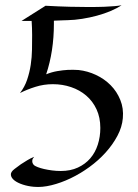

<svg xmlns="http://www.w3.org/2000/svg" viewBox="-20 -530 531 741"><path d="M454.1 -74.2Q451.2 -39.6 433.1 -5.6Q415 28.3 387.5 58.8Q359.9 89.4 325 114.7Q290 140.1 252.7 158Q215.3 175.8 178.7 184.8Q142.1 193.8 110.8 190.9Q88.4 189 68.1 182.4Q47.9 175.8 35.6 166.3Q23.4 156.7 22 145.3Q20.5 133.8 36.1 122.1Q47.9 112.8 60.5 104Q71.8 96.7 85 88.6Q98.1 80.6 111.8 75.2Q105.5 82.5 104.7 88.4Q104 94.2 105.5 98.6Q107.4 104 111.8 107.9Q116.2 111.3 126.2 115.2Q136.2 119.1 150.1 122.3Q164.1 125.5 180.7 127.7Q197.3 129.9 214.8 129.9Q252 129.9 280.5 116.7Q309.1 103.5 328.4 81.1Q347.7 58.6 357.4 28.3Q367.2 -2 367.2 -36.1Q367.2 -76.7 352.5 -108.2Q337.9 -139.6 312.7 -161.1Q287.6 -182.6 254.4 -193.8Q221.2 -205.1 184.1 -205.1Q148.9 -205.1 116.5 -194.8Q84 -184.6 57.1 -170.9Q75.2 -194.3 84.7 -222.4Q94.2 -250.5 98.6 -279.8Q103 -309.1 103.5 -338.6Q104 -368.2 104 -395Q104 -407.7 103.5 -421.4Q103 -435.1 102.1 -449.2H63L155.8 -507.8Q209 -504.9 249.5 -503.9Q290 -502.9 321.8 -502.9Q358.4 -502.9 383.1 -503.9Q407.7 -504.9 422.4 -506.3Q439.5 -507.8 449.2 -509.8Q431.6 -498 407 -487.5Q382.3 -477.1 354.2 -469.5Q326.2 -461.9 296.9 -457.3Q267.6 -452.6 240.2 -452.1Q233.9 -452.1 226.1 -451.7Q211.9 -450.7 188 -450.2V-438Q188 -332.5 158.2 -243.2Q179.7 -252 201.4 -255.6Q223.1 -259.3 241.7 -260.3Q262.7 -261.2 283.2 -259.8Q318.4 -255.9 350.6 -240.7Q382.8 -225.6 407 -201.2Q431.2 -176.8 444.3 -144.3Q457.5 -111.8 454.1 -74.2Z"/></svg>

Font: Quintessential
Style: Regular
Weight: 400
Designer: Astigmatic (AOETI)
Foundry: Astigmatic (AOETI)
Version: Version 1.000